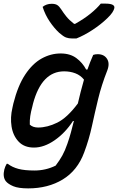

<svg xmlns="http://www.w3.org/2000/svg" viewBox="-20 -841 653 1063"><path d="M316 -545Q368 -545 402.5 -519.5Q437 -494 457 -456H464Q471 -476 479 -496.5Q487 -517 496 -537Q501 -539 507.5 -540Q514 -541 521 -541Q556 -541 572.5 -515.5Q589 -490 574 -451Q542 -370 523.5 -293.5Q505 -217 489 -143Q473 -69 446 3Q409 103 327.5 152.5Q246 202 136 202Q82 202 53.5 190Q25 178 12 162Q-6 138 4 97Q9 79 17 66H23Q48 85 82 94Q116 103 171 103Q233 103 288 76Q310 47 325 20Q340 -7 353 -45Q364 -76 372.5 -107.5Q381 -139 389 -171H384Q341 -105 282.5 -64.5Q224 -24 168 -24Q114 -24 83 -57Q52 -90 44 -140.5Q36 -191 49 -245L54 -268Q79 -367 119.5 -428Q160 -489 210.5 -517Q261 -545 316 -545ZM145 -151Q162 -135 191 -135Q242 -135 297 -162Q352 -189 411 -268Q418 -299 426.5 -332Q435 -365 445 -400Q426 -424 397.5 -435Q369 -446 335 -446Q211 -446 163 -268L159 -251Q151 -222 147.5 -198Q144 -174 145 -151ZM403 -628H379Q360 -628 345.5 -633.5Q331 -639 308 -659Q280 -685 255 -722Q230 -759 216 -803Q237 -820 266 -820Q286 -820 297 -813Q308 -806 319 -789Q331 -770 347 -750Q363 -730 390 -709H396Q446 -737 481 -765.5Q516 -794 538 -821H563Q618 -821 613 -796Q611 -786 602 -772Q593 -758 574 -740Q539 -706 492.5 -675.5Q446 -645 403 -628Z"/></svg>

Font: Recursive Sn Csl St Med
Style: Italic
Weight: 500
Italic angle: -15°
Version: Version 1.079;hotconv 1.0.112;makeotfexe 2.5.65598; ttfautoh